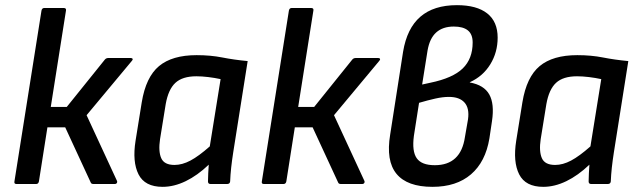

<svg xmlns="http://www.w3.org/2000/svg" viewBox="-20 -714 2477 745"><path d="M487 -489Q493 -489 494.5 -485.5Q496 -482 491 -477L316 -267L434 -12Q436 -8 433.5 -4Q431 0 426 0H343Q334 0 332 -6L233 -220H164L131 -10Q129 0 120 0H44Q34 0 36 -10L141 -673Q143 -683 152 -683H227Q238 -683 236 -673L177 -299H239L387 -483Q392 -489 401 -489Z M611 11Q542 11 517.5 -37.5Q493 -86 506 -168L530 -317Q546 -415 597 -457.5Q648 -500 743 -500Q797 -500 842.5 -491Q888 -482 941 -477L885 -123Q880 -91 877 -63.5Q874 -36 873 -10Q872 0 861 0H797Q787 0 787 -10Q787 -25 788 -42Q789 -59 790 -75Q746 -33 700.5 -11Q655 11 611 11ZM657 -74Q687 -74 719 -91Q751 -108 794 -146L836 -407Q813 -412 788 -415Q763 -418 742 -418Q688 -418 660.5 -392.5Q633 -367 623 -310L601 -174Q594 -127 605.5 -100.5Q617 -74 657 -74Z M1447 -489Q1453 -489 1454.5 -485.5Q1456 -482 1451 -477L1276 -267L1394 -12Q1396 -8 1393.5 -4Q1391 0 1386 0H1303Q1294 0 1292 -6L1193 -220H1124L1091 -10Q1089 0 1080 0H1004Q994 0 996 -10L1101 -673Q1103 -683 1112 -683H1187Q1198 -683 1196 -673L1137 -299H1199L1347 -483Q1352 -489 1361 -489Z M1658 11Q1560 11 1518.5 -39.5Q1477 -90 1494 -192L1544 -513Q1559 -604 1611 -649Q1663 -694 1753 -694Q1830 -694 1870.5 -662Q1911 -630 1911 -568Q1911 -511 1882.5 -464.5Q1854 -418 1803 -395V-394Q1858 -384 1878.5 -347.5Q1899 -311 1889 -244L1879 -177Q1864 -86 1807.5 -37.5Q1751 11 1658 11ZM1667 -73Q1768 -73 1784 -182L1796 -251Q1802 -294 1782.5 -316Q1763 -338 1722 -338Q1698 -338 1669 -331.5Q1640 -325 1606 -315L1586 -187Q1578 -127 1597 -100Q1616 -73 1667 -73ZM1618 -386 1650 -393Q1737 -411 1775.5 -448.5Q1814 -486 1814 -549Q1814 -581 1795.5 -596Q1777 -611 1741 -611Q1698 -611 1672.5 -588Q1647 -565 1639 -518Z M2088 11Q2019 11 1994.5 -37.5Q1970 -86 1983 -168L2007 -317Q2023 -415 2074 -457.5Q2125 -500 2220 -500Q2274 -500 2319.5 -491Q2365 -482 2418 -477L2362 -123Q2357 -91 2354 -63.5Q2351 -36 2350 -10Q2349 0 2338 0H2274Q2264 0 2264 -10Q2264 -25 2265 -42Q2266 -59 2267 -75Q2223 -33 2177.5 -11Q2132 11 2088 11ZM2134 -74Q2164 -74 2196 -91Q2228 -108 2271 -146L2313 -407Q2290 -412 2265 -415Q2240 -418 2219 -418Q2165 -418 2137.5 -392.5Q2110 -367 2100 -310L2078 -174Q2071 -127 2082.5 -100.5Q2094 -74 2134 -74Z"/></svg>

Font: Sofia Sans Semi Condensed SemiBold
Style: Italic
Weight: 600
Italic angle: -9°
Version: Version 4.100